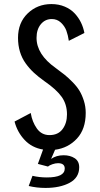

<svg xmlns="http://www.w3.org/2000/svg" viewBox="-20 -726 490 943"><path d="M215.5 92 166 79 191.5 8.5Q136.5 -0.5 100.8 -38.8Q65 -77 51.5 -129L131 -171Q138 -127.5 161 -95Q184 -62.5 223 -62.5Q265.5 -62.5 287.2 -91.8Q309 -121 309 -164Q309 -213.5 283.2 -250Q257.5 -286.5 198 -327.5Q168.5 -348.5 146.8 -368.5Q125 -388.5 106.2 -414.5Q87.5 -440.5 78 -472Q68.5 -503.5 68.5 -540Q68.5 -614.5 116 -660.2Q163.5 -706 232.5 -706Q268.5 -706 298 -693.5Q327.5 -681 346.8 -660.2Q366 -639.5 377.8 -615.2Q389.5 -591 394.5 -564L318 -525.5Q314 -553.5 305.8 -575.8Q297.5 -598 279 -615.2Q260.5 -632.5 234.5 -632.5Q201.5 -632.5 180.5 -607Q159.5 -581.5 159.5 -540Q159.5 -458.5 253.5 -392Q279.5 -373 297 -359Q314.5 -345 336 -323.2Q357.5 -301.5 370.2 -280.5Q383 -259.5 392 -231Q401 -202.5 401 -171.5Q401 -92 358 -45.5Q315 1 250.5 9.5L231 54.5Q256.5 36.5 292.5 36.5Q324.5 36.5 346.8 51Q369 65.5 369 95.5Q369 146.5 322 171.8Q275 197 203.5 197Q160.5 197 121 187.5L139.5 137.5Q173.5 145.5 210 145.5Q298 145.5 298 102Q298 75.5 265 75.5Q252.5 75.5 237.8 80.5Q223 85.5 215.5 92Z"/></svg>

Font: League Mono Condensed
Style: Regular
Weight: 400
Width: 1
Designer: Tyler Finck
Foundry: The League of Moveable Type / Tyler Finck
Version: Version 2.210